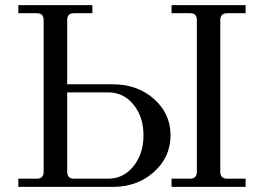

<svg xmlns="http://www.w3.org/2000/svg" viewBox="-20 -732 1034 752"><path d="M651.9 0V-32.2H724.1Q751 -32.2 751 -59.1V-652.8Q751 -667 744.6 -673.6Q738.3 -680.2 724.1 -680.2H651.9V-711.9H941.9V-680.2H870.1Q842.8 -680.2 842.8 -652.8V-59.1Q842.8 -32.2 870.1 -32.2H941.9V0ZM51.8 0V-32.2H124Q150.9 -32.2 150.9 -59.1V-652.8Q150.9 -667 144.5 -673.6Q138.2 -680.2 124 -680.2H51.8V-711.9H341.8V-680.2H270Q255.9 -680.2 249.5 -673.6Q243.2 -667 243.2 -652.8V-401.9H421.9Q518.1 -401.9 583 -344.5Q647.9 -287.1 647.9 -202.1Q647.9 -116.7 582.8 -58.3Q517.6 0 421.9 0ZM243.2 -59.1Q243.2 -32.2 270 -32.2H403.8Q463.4 -32.2 502.7 -80.8Q542 -129.4 542 -202.1Q542 -274.4 502.9 -322.3Q463.9 -370.1 403.8 -370.1H243.2Z"/></svg>

Font: Flanker Steampunk
Style: Regular
Weight: 400
Designer: Alexey Kryukov, Leonardo Di Lena
Foundry: Alexey Kryukov, Leonardo Di Lena
Version: 1.210